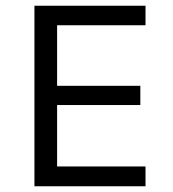

<svg xmlns="http://www.w3.org/2000/svg" viewBox="-20 -649 602 669"><path d="M100 -629H487V-561H179V-350H469V-283H179V-69H487V0H100Z"/></svg>

Font: Karla
Style: Regular
Weight: 400
Designer: Jonathan Pinhorn
Version: Version 1.000